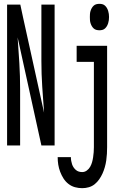

<svg xmlns="http://www.w3.org/2000/svg" viewBox="-20 -759 640 1002"><path d="M17 0V-735H86L101 -665L210 -171Q205 -238 200.5 -305.5Q196 -373 196 -441V-735H265V0H196L72 -564Q77 -497 81 -429.5Q85 -362 85 -294V0ZM499 -601Q491 -601 483 -603Q475 -605 469 -610.5Q463 -616 459 -623Q455 -630 452.5 -638Q450 -646 449.5 -654Q449 -662 449 -670Q449 -678 449.5 -686Q450 -694 452.5 -702Q455 -710 459 -717Q463 -724 469 -729.5Q475 -735 483 -737Q491 -739 499 -739Q507 -739 514.5 -737Q522 -735 528 -729.5Q534 -724 538 -717Q542 -710 544.5 -702Q547 -694 548 -686Q549 -678 549 -670Q549 -662 548 -654Q547 -646 544.5 -638Q542 -630 538 -623Q534 -616 528 -610.5Q522 -605 514.5 -603Q507 -601 499 -601ZM409 223Q390 223 371.5 218Q353 213 337.5 201Q322 189 311.5 172.5Q301 156 294 137.5Q287 119 284 100Q281 81 281 61H350Q350 71 351.5 80Q353 89 356 98Q359 107 364 114.5Q369 122 376 128Q383 134 391.5 136.5Q400 139 409 139Q422 139 433 131Q444 123 450.5 111.5Q457 100 460.5 87.5Q464 75 466 61.5Q468 48 469 35Q470 22 470 9V-436H380V-520H539V9Q539 26 538 43.5Q537 61 534.5 78.5Q532 96 527 113.5Q522 131 515 146.5Q508 162 498 176.5Q488 191 474.5 202Q461 213 444 218Q427 223 409 223Z"/></svg>

Font: Iosevka Fixed Curly Md Ex
Style: Regular
Weight: 500
Width: 7
Monospace: yes
Designer: Belleve Invis
Foundry: Belleve Invis
Version: Version 30.1.2